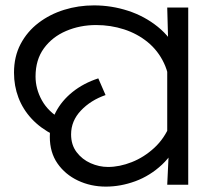

<svg xmlns="http://www.w3.org/2000/svg" viewBox="-20 -686 781 713"><path d="M179 -185Q130 -210 97.5 -245Q65 -280 48.5 -323.5Q32 -367 32 -416Q32 -476 56.5 -522.5Q81 -569 123 -601Q165 -633 218 -649.5Q271 -666 329 -666Q394 -666 455.5 -646Q517 -626 566 -586.5Q615 -547 644 -487Q673 -427 673 -347L611 -344Q611 -405 589 -451.5Q567 -498 528.5 -529.5Q490 -561 440.5 -577Q391 -593 337 -593Q277 -593 225.5 -571Q174 -549 143 -506.5Q112 -464 112 -402Q112 -356 135.5 -313.5Q159 -271 208 -243L179 -185ZM373 7Q317 7 269.5 -15.5Q222 -38 193.5 -79Q165 -120 165 -178Q165 -227 187 -269.5Q209 -312 249.5 -344.5Q290 -377 345 -395L372 -333Q317 -314 280.5 -275.5Q244 -237 244 -187Q244 -148 264.5 -121Q285 -94 316.5 -80Q348 -66 381 -66Q424 -66 469.5 -84Q515 -102 553 -137Q591 -172 612 -224L650 -180Q626 -116 581.5 -74.5Q537 -33 482.5 -13Q428 7 373 7ZM606 -106 601 -144V-471L605 -511L601 -658H679V0H601Z"/></svg>

Font: loriya05
Style: Book
Weight: 400
Designer: Jelle Bosma - Monotype Design Team
Foundry: Monotype Imaging Inc.
Version: Version 2.003